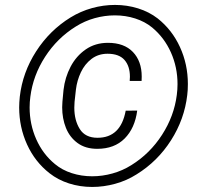

<svg xmlns="http://www.w3.org/2000/svg" viewBox="-20 -741 816 772"><path d="M263.7 -670.9Q304.2 -695.8 350.1 -708.5Q396 -721.2 442.4 -721.2Q490.7 -721.2 535.2 -707.3Q579.6 -693.4 613.8 -667Q671.9 -621.1 703.6 -551.8Q735.4 -482.4 735.4 -403.3Q735.4 -377.9 732.9 -358.9Q721.7 -261.7 667.7 -177Q613.8 -92.3 529.3 -40Q489.3 -14.6 443.1 -2Q397 10.7 350.6 10.7Q301.8 10.7 257.6 -3.4Q213.4 -17.6 179.2 -44.4Q120.6 -90.3 88.9 -159.9Q57.1 -229.5 57.1 -309.1Q57.1 -328.1 59.6 -352.5Q70.8 -449.7 125.2 -534.4Q179.7 -619.1 263.7 -670.9ZM99.1 -309.1Q99.1 -241.2 125.7 -181.2Q152.3 -121.1 201.2 -81.1Q230 -57.1 268.8 -44.7Q307.6 -32.2 350.6 -32.2Q391.6 -32.2 432.1 -43.5Q472.7 -54.7 508.3 -77.1Q583 -123.5 631.6 -199Q680.2 -274.4 690.9 -359.4Q693.8 -381.3 693.8 -402.8Q693.8 -470.7 667.2 -530.3Q640.6 -589.8 591.8 -630.4Q562.5 -654.3 523.7 -666.7Q484.9 -679.2 441.9 -679.2Q401.4 -679.2 360.8 -668Q320.3 -656.7 284.7 -634.3Q210 -587.9 161.4 -512.7Q112.8 -437.5 102.1 -352.5Q99.1 -330.6 99.1 -309.1ZM531.7 -296.4Q522.5 -225.6 481.2 -184.1Q439.9 -142.6 371.1 -142.6Q323.7 -142.6 292 -165.8Q260.3 -189 245.1 -226.8Q230 -264.6 230 -309.6Q230 -317.4 231 -332L235.4 -379.4Q241.2 -429.7 263.9 -472.9Q286.6 -516.1 325 -542.5Q363.3 -568.8 414.1 -568.8Q479 -568.8 514.4 -532Q549.8 -495.1 549.8 -433.1Q549.8 -421.4 549.3 -415.5H501.5Q502.4 -427.2 502.4 -432.1Q502.4 -475.1 480.5 -500Q458.5 -524.9 412.6 -524.9Q375.5 -524.9 348.1 -504.2Q320.8 -483.4 305.2 -450.4Q289.6 -417.5 285.2 -380.4L279.8 -331.5Q278.8 -315.9 278.8 -308.1Q278.8 -257.3 300.8 -222.2Q322.8 -187 372.1 -187Q465.3 -187 485.4 -295.9Z"/></svg>

Font: Mardoto Light
Style: Italic
Weight: 300
Italic angle: -12°
Designer: Christian Robertson, Vahan Hovhannisyan
Foundry: Google
Version: Version 1.000